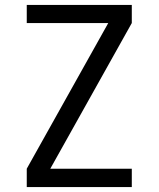

<svg xmlns="http://www.w3.org/2000/svg" viewBox="-20 -755 640 775"><path d="M88 0V-74L417 -662H88V-735H512V-662L183 -74H512V0Z"/></svg>

Font: Iosevka Extended
Style: Regular
Weight: 400
Width: 7
Monospace: yes
Designer: Belleve Invis
Foundry: Belleve Invis
Version: Version 32.5.0; ttfautohint (v1.8.4)